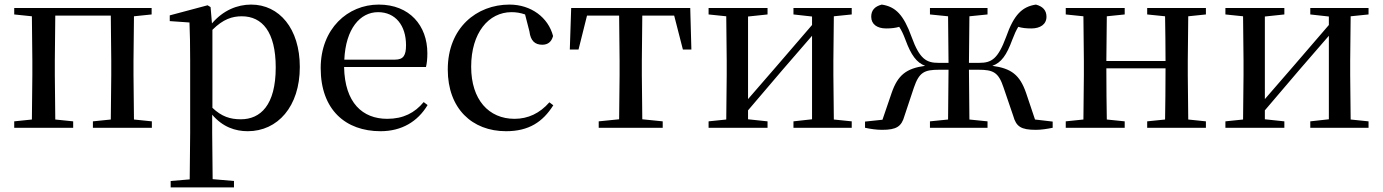

<svg xmlns="http://www.w3.org/2000/svg" viewBox="-20 -557 6028 837"><path d="M42 -494 119 -486 121 -292V-230L119 -36L42 -28V0H299V-28L221 -36L219 -230V-292L221 -489H463L465 -292V-230L463 -36L385 -28V0H642V-28L564 -36L562 -230V-292L564 -486L641 -494V-522H42Z M1060 15C1190 15 1287 -92 1287 -265C1287 -433 1197 -537 1075 -537C1014 -537 953 -512 904 -455L898 -526L885 -534L720 -490V-465L806 -459C808 -410 809 -361 809 -293V23L807 225L724 232V260H1000V232L907 224L905 23V-57C951 -3 1006 15 1060 15ZM906 -427C953 -474 993 -486 1034 -486C1123 -486 1182 -418 1182 -263C1182 -98 1115 -37 1030 -37C983 -37 946 -49 906 -87Z M1639 15C1731 15 1801 -27 1844 -99L1827 -112C1788 -65 1738 -39 1668 -39C1561 -39 1483 -108 1480 -265H1837C1841 -281 1843 -301 1843 -325C1843 -445 1766 -537 1631 -537C1496 -537 1378 -432 1378 -260C1378 -78 1487 15 1639 15ZM1481 -297C1487 -432 1550 -504 1628 -504C1704 -504 1750 -446 1750 -360C1750 -316 1739 -297 1702 -297Z M2186 15C2285 15 2346 -25 2392 -98L2375 -111C2333 -63 2282 -39 2223 -39C2111 -39 2034 -122 2034 -266C2034 -414 2110 -504 2210 -504C2230 -504 2249 -501 2269 -494L2288 -420C2293 -378 2313 -362 2344 -362C2368 -362 2384 -374 2391 -400C2370 -481 2295 -537 2201 -537C2058 -537 1932 -436 1932 -254C1932 -84 2038 15 2186 15Z M2678 0H2869V-28L2780 -37L2778 -230V-292L2780 -489H2919L2957 -341H2994L2989 -522H2470L2464 -341H2502L2539 -489H2679L2681 -292V-230L2679 -37L2590 -28V0Z M3439 -494 3520 -485V-448L3365 -268L3241 -125V-485L3326 -494V-522H3069V-494L3146 -486L3148 -292V-230L3146 -36L3069 -28V0H3326V-28L3241 -37V-76L3391 -252L3520 -401V-37L3439 -28V0H3693V-28L3615 -36L3613 -230V-292L3615 -486L3693 -494V-522H3439Z M4034 -494 4113 -486 4115 -283H4071C4019 -283 3989 -299 3954 -396C3919 -493 3884 -528 3824 -537C3793 -529 3778 -512 3778 -484C3778 -451 3804 -433 3843 -433C3865 -433 3883 -435 3900 -440C3910 -425 3918 -408 3927 -384C3952 -316 3976 -284 4013 -270C3931 -259 3894 -230 3867 -152L3827 -35L3751 -27V0C3774 5 3801 9 3825 9C3888 9 3910 -5 3923 -52L3964 -175C3987 -242 4009 -253 4075 -253H4115L4113 -36L4034 -28V0H4285V-28L4206 -36L4204 -253H4245C4310 -253 4333 -242 4355 -175L4397 -52C4410 -5 4431 9 4496 9C4518 9 4545 5 4569 0V-27L4492 -36L4453 -152C4426 -230 4389 -259 4306 -270C4345 -284 4368 -316 4393 -384C4402 -408 4410 -425 4419 -440C4436 -435 4453 -433 4476 -433C4515 -433 4542 -451 4542 -484C4542 -512 4526 -529 4496 -537C4436 -528 4400 -493 4366 -396C4330 -299 4302 -283 4249 -283H4204L4206 -486L4285 -494V-522H4034Z M4981 -494 5059 -486C5060 -432 5061 -351 5061 -291H4803L4805 -486L4883 -494V-522H4626V-494L4703 -486L4705 -292V-230L4703 -36L4626 -28V0H4883V-28L4805 -36C4804 -92 4803 -179 4803 -259H5061C5061 -179 5060 -92 5059 -36L4981 -28V0H5237V-28L5160 -36L5158 -230V-292L5160 -486L5237 -494V-522H4981Z M5692 -494 5773 -485V-448L5618 -268L5494 -125V-485L5579 -494V-522H5322V-494L5399 -486L5401 -292V-230L5399 -36L5322 -28V0H5579V-28L5494 -37V-76L5644 -252L5773 -401V-37L5692 -28V0H5946V-28L5868 -36L5866 -230V-292L5868 -486L5946 -494V-522H5692Z"/></svg>

Font: Noto Serif KR Medium
Style: Regular
Weight: 500
Designer: Ryoko NISHIZUKA 西塚涼子 (kana & ideographs); Frank Grießhammer (Latin, Greek & Cyrillic); Wenlong ZHANG 张文龙 (bopomofo); San
Foundry: Adobe
Version: Version 2.001;hotconv 1.1.0;makeotfexe 2.6.0